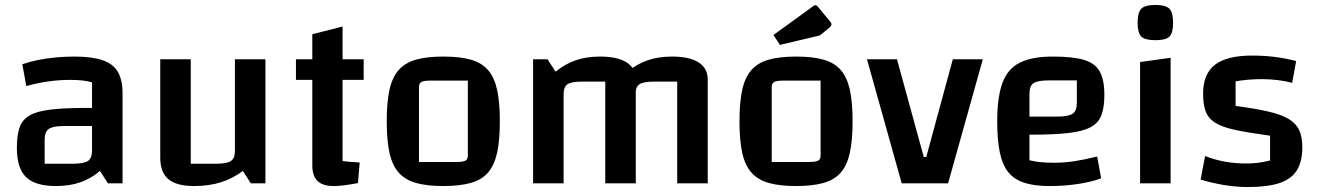

<svg xmlns="http://www.w3.org/2000/svg" viewBox="-20 -739 5310 774"><path d="M206 11Q122 11 85 -25Q48 -61 48 -143Q48 -194 59 -225.5Q70 -257 100 -274Q130 -291 186 -297.5Q242 -304 332 -304H381V-231H239Q194 -231 177 -219.5Q160 -208 160 -176V-79H273Q318 -79 334.5 -90Q351 -101 351 -133V-407Q319 -417 262 -417Q221 -417 176.5 -411Q132 -405 86 -392L70 -480Q98 -490 132.5 -497Q167 -504 205 -507.5Q243 -511 279 -511Q350 -511 393 -496.5Q436 -482 455 -449.5Q474 -417 474 -363V0H415L383 -50Q347 -19 303.5 -4Q260 11 206 11Z M1050 -500V0H991L959 -50Q918 -19 870 -4Q822 11 762 11Q692 11 659 -16.5Q626 -44 626 -103V-500H749V-79H852Q895 -79 911 -90Q927 -101 927 -130V-500Z M1325 11Q1281 11 1260 -9.5Q1239 -30 1239 -72V-601L1361 -632V-90Q1376 -88 1391.5 -86.5Q1407 -85 1430 -84L1423 -1Q1391 5 1367 8Q1343 11 1325 11ZM1173 -417V-500H1446V-417Z M1767 11Q1701 11 1657 -1.5Q1613 -14 1587 -43.5Q1561 -73 1550 -123.5Q1539 -174 1539 -250Q1539 -326 1550 -376.5Q1561 -427 1587 -456.5Q1613 -486 1657 -498.5Q1701 -511 1767 -511Q1834 -511 1878 -498.5Q1922 -486 1947.5 -456.5Q1973 -427 1984 -377Q1995 -327 1995 -250Q1995 -174 1984 -123.5Q1973 -73 1947.5 -43.5Q1922 -14 1877.5 -1.5Q1833 11 1767 11ZM1669 -86H1820Q1847 -86 1856.5 -91.5Q1866 -97 1866 -112V-414H1715Q1688 -414 1678.5 -408.5Q1669 -403 1669 -388Z M2129 0V-500H2187L2220 -450Q2257 -481 2301 -496Q2345 -511 2399 -511Q2469 -511 2506 -487.5Q2543 -464 2543 -419V0H2420V-410H2326Q2284 -410 2268 -399.5Q2252 -389 2252 -359V0ZM2420 0V-500L2510 -450Q2547 -481 2591 -496Q2635 -511 2689 -511Q2759 -511 2796 -487.5Q2833 -464 2833 -419V0H2710V-410H2616Q2574 -410 2558 -399.5Q2542 -389 2542 -359V0Z M3189 11Q3123 11 3079 -1.5Q3035 -14 3009 -43.5Q2983 -73 2972 -123.5Q2961 -174 2961 -250Q2961 -326 2972 -376.5Q2983 -427 3009 -456.5Q3035 -486 3079 -498.5Q3123 -511 3189 -511Q3256 -511 3300 -498.5Q3344 -486 3369.5 -456.5Q3395 -427 3406 -377Q3417 -327 3417 -250Q3417 -174 3406 -123.5Q3395 -73 3369.5 -43.5Q3344 -14 3299.5 -1.5Q3255 11 3189 11ZM3091 -86H3242Q3269 -86 3278.5 -91.5Q3288 -97 3288 -112V-414H3137Q3110 -414 3100.5 -408.5Q3091 -403 3091 -388ZM3124 -558 3098 -598 3258 -714Q3263 -718 3267 -718Q3272 -718 3277 -712L3325 -654Q3332 -646 3332 -641Q3332 -635 3324 -628L3295 -604Q3290 -599 3285.5 -597Q3281 -595 3272 -593Z M3475 -500H3596L3704 -106H3714L3821 -500H3942L3802 0H3615Z M4210 11Q4151 11 4110 -2Q4069 -15 4045 -44.5Q4021 -74 4010.5 -124.5Q4000 -175 4000 -250Q4000 -347 4021 -404.5Q4042 -462 4091.5 -486.5Q4141 -511 4224 -511Q4305 -511 4350 -497.5Q4395 -484 4413.5 -450.5Q4432 -417 4432 -357Q4432 -306 4420 -274.5Q4408 -243 4376 -226Q4344 -209 4285 -202.5Q4226 -196 4130 -196H4100V-269H4240Q4287 -269 4304 -280.5Q4321 -292 4321 -324V-415H4210Q4164 -415 4147 -404Q4130 -393 4130 -361V-93Q4150 -88 4173 -85.5Q4196 -83 4229 -83Q4270 -83 4310 -89Q4350 -95 4403 -108L4419 -20Q4378 -5 4323.5 3Q4269 11 4210 11Z M4576 -489 4699 -506V0H4576ZM4638 -577Q4596 -577 4581 -591.5Q4566 -606 4566 -647Q4566 -689 4581 -704Q4596 -719 4638 -719Q4679 -719 4694 -704Q4709 -689 4709 -647Q4709 -606 4694.5 -591.5Q4680 -577 4638 -577Z M4830 -361Q4830 -441 4878 -478Q4926 -515 5027 -515Q5075 -515 5119 -509.5Q5163 -504 5205 -493L5189 -405Q5164 -412 5131.5 -416Q5099 -420 5068 -420Q5038 -420 5010 -417.5Q4982 -415 4961 -411V-312Q5044 -301 5096.5 -288.5Q5149 -276 5178 -257.5Q5207 -239 5218.5 -212Q5230 -185 5230 -144Q5230 -88 5208 -52.5Q5186 -17 5138 -1Q5090 15 5010 15Q4963 15 4915 7Q4867 -1 4820 -15L4838 -110Q4914 -80 5002 -80Q5028 -80 5049.5 -82.5Q5071 -85 5100 -92V-192Q5012 -204 4958.5 -215.5Q4905 -227 4877.5 -245Q4850 -263 4840 -291Q4830 -319 4830 -361Z"/></svg>

Font: Changa Medium
Style: Regular
Weight: 500
Designer: Eduardo Rodriguez Tunni
Foundry: Eduardo Rodriguez Tunni
Version: Version 3.003